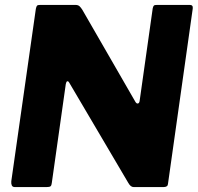

<svg xmlns="http://www.w3.org/2000/svg" viewBox="-20 -762 805 782"><path d="M753 -742Q767 -742 765 -727L664 -12Q663 0 645 0H525Q518 0 512.5 -4.5Q507 -9 502 -18L261 -427Q258 -432 254 -431Q250 -430 248 -420L191 -17Q190 -7 186 -3.5Q182 0 169 0H41Q31 0 28 -7Q25 -14 26 -24L126 -726Q128 -736 131 -739Q134 -742 144 -742H287Q298 -742 304 -736.5Q310 -731 316 -721L531 -348Q536 -339 542 -340.5Q548 -342 549 -353L602 -728Q604 -737 607 -739.5Q610 -742 620 -742Z"/></svg>

Font: Libre Franklin Thin ExtraBold
Style: Italic
Weight: 800
Italic angle: -8°
Version: Version 2.000